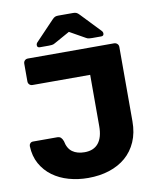

<svg xmlns="http://www.w3.org/2000/svg" viewBox="-98 -979 866 1064"><g transform="rotate(-10 335.5 -447.5)"><path d="M173 -750Q158 -750 158 -764Q158 -773 165 -780L268 -888Q278 -899 285.5 -902Q293 -905 303 -905H388Q398 -905 405.5 -902Q413 -899 423 -888L526 -780Q533 -773 533 -764Q533 -750 518 -750H467Q459 -750 450 -751Q441 -752 433 -757L346 -806L258 -757Q250 -752 241 -751Q232 -750 224 -750ZM312 10Q255 10 203.5 -4.5Q152 -19 112.5 -48Q73 -77 49 -120Q25 -163 23 -220Q23 -229 29 -235.5Q35 -242 45 -242H180Q194 -242 201.5 -235Q209 -228 214 -214Q222 -172 248.5 -153Q275 -134 317 -134Q368 -134 394.5 -166.5Q421 -199 421 -262V-551H97Q86 -551 79 -558Q72 -565 72 -576V-675Q72 -686 79 -693Q86 -700 97 -700H581Q592 -700 599.5 -693Q607 -686 607 -675V-257Q607 -192 585 -142Q563 -92 524 -58.5Q485 -25 431 -7.5Q377 10 312 10Z"/></g></svg>

Font: Fz Rubik
Style: Bold
Weight: 700
Designer: Hubert and Fischer
Foundry: Hubert and Fischer
Version: Vit hóa bi FontZin.com